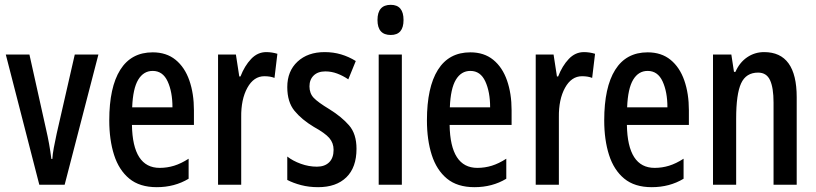

<svg xmlns="http://www.w3.org/2000/svg" viewBox="-20 -766 3383 796"><path d="M143 0 4 -540H102L171 -230Q178 -200 183.5 -169.5Q189 -139 193 -107H197Q198 -126 203 -153Q208 -180 215 -212L290 -540H388L248 0Z M613 -549Q670 -549 708 -518Q746 -487 765 -432.5Q784 -378 784 -309V-248H527Q530 -70 642 -70Q673 -70 702 -79Q731 -88 762 -108V-25Q704 10 630 10Q559 10 516 -25.5Q473 -61 453 -123.5Q433 -186 433 -267Q433 -404 478.5 -476.5Q524 -549 613 -549ZM613 -472Q575 -472 553 -435.5Q531 -399 528 -321H695Q695 -385 675 -428.5Q655 -472 613 -472Z M1084 -550Q1107 -550 1130 -543L1118 -443Q1101 -450 1076 -450Q1032 -450 1005.5 -402Q979 -354 980 -280V0H884V-540H958L972 -449H977Q994 -493 1021 -521.5Q1048 -550 1084 -550Z M1458 -149Q1458 -72 1416 -31Q1374 10 1299 10Q1261 10 1228.5 1.5Q1196 -7 1171 -20V-117Q1194 -99 1227 -87Q1260 -75 1294 -75Q1326 -75 1344.5 -93Q1363 -111 1363 -145Q1363 -173 1345.5 -193.5Q1328 -214 1281 -240Q1231 -270 1201 -306.5Q1171 -343 1171 -405Q1171 -471 1213.5 -510.5Q1256 -550 1326 -550Q1362 -550 1394 -540.5Q1426 -531 1455 -513L1424 -437Q1402 -452 1378 -461Q1354 -470 1329 -470Q1298 -470 1280.5 -453Q1263 -436 1263 -408Q1263 -379 1280.5 -360.5Q1298 -342 1346 -313Q1396 -282 1427 -246.5Q1458 -211 1458 -149Z M1600 -746Q1653 -746 1653 -683Q1653 -621 1600 -621Q1545 -621 1545 -683Q1545 -746 1600 -746ZM1646 -540V0H1550V-540Z M1930 -549Q1987 -549 2025 -518Q2063 -487 2082 -432.5Q2101 -378 2101 -309V-248H1844Q1847 -70 1959 -70Q1990 -70 2019 -79Q2048 -88 2079 -108V-25Q2021 10 1947 10Q1876 10 1833 -25.5Q1790 -61 1770 -123.5Q1750 -186 1750 -267Q1750 -404 1795.5 -476.5Q1841 -549 1930 -549ZM1930 -472Q1892 -472 1870 -435.5Q1848 -399 1845 -321H2012Q2012 -385 1992 -428.5Q1972 -472 1930 -472Z M2401 -550Q2424 -550 2447 -543L2435 -443Q2418 -450 2393 -450Q2349 -450 2322.5 -402Q2296 -354 2297 -280V0H2201V-540H2275L2289 -449H2294Q2311 -493 2338 -521.5Q2365 -550 2401 -550Z M2665 -549Q2722 -549 2760 -518Q2798 -487 2817 -432.5Q2836 -378 2836 -309V-248H2579Q2582 -70 2694 -70Q2725 -70 2754 -79Q2783 -88 2814 -108V-25Q2756 10 2682 10Q2611 10 2568 -25.5Q2525 -61 2505 -123.5Q2485 -186 2485 -267Q2485 -404 2530.5 -476.5Q2576 -549 2665 -549ZM2665 -472Q2627 -472 2605 -435.5Q2583 -399 2580 -321H2747Q2747 -385 2727 -428.5Q2707 -472 2665 -472Z M3148 -550Q3283 -550 3283 -363V0H3187V-341Q3187 -402 3172.5 -433.5Q3158 -465 3123 -465Q3073 -465 3052.5 -420.5Q3032 -376 3032 -274V0H2936V-540H3012L3023 -468H3029Q3046 -507 3077.5 -528.5Q3109 -550 3148 -550Z"/></svg>

Font: Noto Sans Lao Looped ExtraCondensed Medium
Style: Regular
Weight: 500
Width: 2
Designer: Mark Frömberg, Ben Mitchell
Foundry: The Fontpad Ltd
Version: Version 1.002; ttfautohint (v1.8.4.7-5d5b)